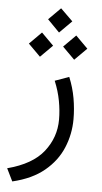

<svg xmlns="http://www.w3.org/2000/svg" viewBox="-57 -589 469 887"><g transform="rotate(5 178.0 -145.0)"><path d="M134.3 -497.6 189.9 -553.2 246.6 -497.6 189.9 -440.9ZM214.4 -377.9 270.5 -434.1 326.7 -377.9 270.5 -321.8ZM55.7 -377.9 111.8 -434.1 168 -377.9 111.8 -321.8ZM254.9 -240.7Q274.4 -193.4 283 -144.5Q291.5 -95.7 291.5 -47.9Q291.5 21.5 265.1 84.7Q238.8 147.9 182.1 194.8Q125.5 241.7 34.7 263.2L5.9 204.6Q121.6 174.3 173.3 108.4Q225.1 42.5 225.1 -40Q225.1 -81.5 216.8 -126.5Q208.5 -171.4 189.5 -217.3Z"/></g></svg>

Font: Vazir Light UI
Style: Light-UI
Weight: 300
Designer: Saber Rastikerdar
Foundry: Saber Rastikerdar
Version: Version 30.0.0